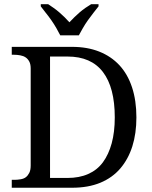

<svg xmlns="http://www.w3.org/2000/svg" viewBox="-20 -881 713 901"><path d="M620.1 -330.1Q620.1 -254.9 601.1 -194.6Q582 -134.3 544.7 -90.6Q507.3 -46.9 450.7 -23.4Q394 0 318.4 0H35.2V-37.1H46.9Q61.5 -37.1 76.4 -39.6Q91.3 -42 100.8 -49.1Q110.4 -56.2 117.2 -69.3Q124 -82.5 124 -104.5V-559.6Q124 -580.1 117.2 -592.5Q110.4 -605 100.1 -611.8Q89.8 -618.7 75.2 -621.3Q60.5 -624 46.9 -624H35.2V-661.1H318.4Q389.6 -661.1 445.6 -638.9Q501.5 -616.7 540.3 -575Q579.1 -533.2 599.6 -471.2Q620.1 -409.2 620.1 -330.1ZM296.4 -45.9Q352.1 -45.9 394 -64.5Q436 -83 462.9 -119.4Q489.7 -155.8 504.2 -208.7Q518.6 -261.7 518.6 -330.1Q518.6 -470.2 463.1 -543Q407.7 -615.7 296.9 -615.7H214.8V-45.9ZM171.4 -861.3H206.1Q217.8 -853.5 231.7 -843.8Q245.6 -834 258.3 -823Q271 -812 283 -800.3Q294.9 -788.6 305.7 -776.4Q317.4 -788.6 329.1 -800.3Q340.8 -812 353.8 -823Q366.7 -834 380.6 -843.8Q394.5 -853.5 407.7 -861.3H442.4V-851.1Q431.6 -837.4 418.7 -821Q405.8 -804.7 392.6 -786.1Q379.4 -767.6 368.7 -748.8Q357.9 -730 350.1 -715.3H262.7Q255.4 -730 244.6 -748.8Q233.9 -767.6 220.9 -786.1Q208 -804.7 194.6 -821Q181.2 -837.4 171.4 -851.1Z"/></svg>

Font: MUA Office
Style: Regular
Weight: 400
Designer: Khon Soe Zaw Thu
Foundry: Myanmar Unicode
Version: Version 2.10 June 24, 2017